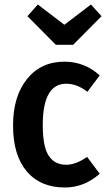

<svg xmlns="http://www.w3.org/2000/svg" viewBox="-20 -818 473 853"><path d="M384 -798 431 -746 305 -619H228L102 -746L148 -798L266 -708ZM266 -544Q356 -544 423 -483L368 -410Q323 -446 274 -446Q170 -446 170 -262Q170 -166 196.5 -126Q223 -86 274 -86Q317 -86 367 -121L423 -46Q354 15 268 15Q160 15 99 -56.5Q38 -128 38 -260Q38 -390 100 -467Q162 -544 266 -544Z"/></svg>

Font: Fira Sans Condensed Medium
Style: Regular
Weight: 500
Width: 3
Designer: Carrois Corporate & Edenspiekermann AG
Foundry: Carrois Corporate GbR & Edenspiekermann AG
Version: Version 4.203;PS 004.203;hotconv 1.0.88;makeotf.lib2.5.64775